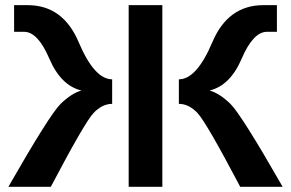

<svg xmlns="http://www.w3.org/2000/svg" viewBox="-20 -718 1119 738"><path d="M12.2 0Q171.4 -278.3 213.1 -318.8Q254.9 -359.4 293 -370.1Q213.9 -389.2 169.7 -492.4Q125.5 -595.7 72.8 -595.7H34.2V-698.2H86.4Q222.2 -698.2 282.5 -555.7Q342.8 -413.1 411.1 -413.1V-318.8Q373 -318.8 339.6 -283.7Q306.2 -248.5 175.3 0ZM604 -698.2V0H474.6V-698.2ZM903.3 0Q772.5 -248.5 739 -283.7Q705.6 -318.8 667.5 -318.8V-413.1Q735.8 -413.1 796.1 -555.7Q856.4 -698.2 992.2 -698.2H1044.4V-595.7H1005.9Q953.1 -595.7 908.9 -492.4Q864.7 -389.2 785.6 -370.1Q823.7 -359.4 865.5 -318.8Q907.2 -278.3 1066.4 0Z"/></svg>

Font: Voltera
Style: Bold
Weight: 700
Designer: Bernd Montag
Version: Version 1.301